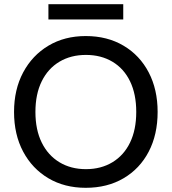

<svg xmlns="http://www.w3.org/2000/svg" viewBox="-20 -884 819 916"><path d="M389 12Q288 12 211 -33.5Q134 -79 90.5 -160.5Q47 -242 47 -350Q47 -457 90.5 -538.5Q134 -620 211 -666Q288 -712 389 -712Q492 -712 569.5 -666Q647 -620 689.5 -538.5Q732 -457 732 -350Q732 -242 689.5 -160.5Q647 -79 569.5 -33.5Q492 12 389 12ZM390 -77Q462 -77 516.5 -110Q571 -143 600.5 -204Q630 -265 630 -350Q630 -435 600.5 -496Q571 -557 516.5 -589.5Q462 -622 390 -622Q318 -622 263.5 -589.5Q209 -557 179 -496Q149 -435 149 -350Q149 -265 179 -204Q209 -143 263.5 -110Q318 -77 390 -77ZM211 -791V-864H568V-791Z"/></svg>

Font: DM Sans 16pt Medium
Style: Regular
Weight: 500
Version: Version 4.004;gftools[0.9.30]